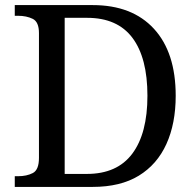

<svg xmlns="http://www.w3.org/2000/svg" viewBox="-20 -734 767 754"><path d="M38 0V-42H51Q85 -42 109 -54.5Q133 -67 133 -114V-604Q133 -648 108.5 -660Q84 -672 51 -672H38V-714H344Q499 -714 584.5 -621Q670 -528 670 -358Q670 -249 633.5 -168.5Q597 -88 525 -44Q453 0 344 0ZM321 -51Q440 -51 499.5 -130.5Q559 -210 559 -358Q559 -507 500 -585.5Q441 -664 322 -664H234V-51Z"/></svg>

Font: Noto Serif Dives Akuru
Style: Regular
Weight: 400
Designer: Fernando Caro
Foundry: Fernando Caro
Version: Version 2.000; ttfautohint (v1.8.4.7-5d5b)